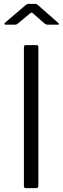

<svg xmlns="http://www.w3.org/2000/svg" viewBox="-20 -976 326 996"><path d="M169 -742Q175 -742 177 -739.5Q179 -737 179 -730V-15Q179 -6 176 -3Q173 0 164 0H118Q110 0 107 -2.5Q104 -5 104 -12V-730Q104 -737 106.5 -739.5Q109 -742 115 -742ZM154 -904Q147 -911 144 -911Q141 -911 133 -904L74 -855Q69 -851 66 -849.5Q63 -848 57 -848H10Q4 -848 3 -851Q2 -854 7 -859L109 -946Q119 -956 131 -956H162Q169 -956 174 -952Q179 -948 180 -947L280 -859Q293 -848 279 -848H227Q218 -848 210 -855Z"/></svg>

Font: Libre Franklin Light
Style: Regular
Weight: 300
Designer: Pablo Impallari, Rodrigo Fuenzalida
Foundry: Impallari Type
Version: Version 1.002; ttfautohint (v1.5)